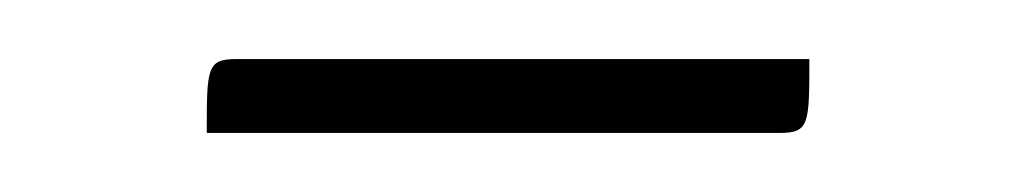

<svg xmlns="http://www.w3.org/2000/svg" viewBox="-20 -314 344 65"><path d="M244 -269C254 -269 254 -272 254 -294H60C50 -294 50 -291 50 -269Z"/></svg>

Font: Yanone Kaffeesatz Extra Light
Style: Regular
Weight: 200
Designer: Yanone (Cyrillic: Daniel Pouzeot & Huerta Tipografica)
Foundry: Yanone
Version: Version 1.100;PS 001.100;hotconv 1.0.70;makeotf.lib2.5.58329